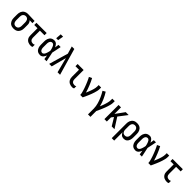

<svg xmlns="http://www.w3.org/2000/svg" viewBox="507 -2763 4985 4985"><g transform="rotate(45 3000.0 -270.0)"><path d="M246 8Q219 8 192.5 2.5Q166 -3 142.5 -16Q119 -29 101.5 -50Q84 -71 73 -95.5Q62 -120 58 -146.5Q54 -173 54 -200V-320Q54 -346 58 -371.5Q62 -397 72 -421Q82 -445 98.5 -465.5Q115 -486 137 -499.5Q159 -513 184 -520.5Q209 -528 235 -528H250L494 -520V-440L390 -444Q402 -432 411.5 -417.5Q421 -403 427.5 -387Q434 -371 436 -354Q438 -337 438 -320V-200Q438 -173 434 -146.5Q430 -120 419 -95.5Q408 -71 390.5 -50Q373 -29 349.5 -16Q326 -3 299.5 2.5Q273 8 246 8ZM246 -72Q261 -72 276.5 -76Q292 -80 304.5 -89Q317 -98 325.5 -111Q334 -124 339 -139Q344 -154 346 -169.5Q348 -185 348 -200V-320Q348 -342 344 -363.5Q340 -385 329 -404Q318 -423 299 -434.5Q280 -446 258 -448H243Q220 -448 199.5 -437Q179 -426 166 -407Q153 -388 148.5 -365.5Q144 -343 144 -320V-200Q144 -185 146 -169.5Q148 -154 153 -139Q158 -124 166.5 -111Q175 -98 187.5 -89Q200 -80 215.5 -76Q231 -72 246 -72Z M879 8Q853 8 827 3.5Q801 -1 777 -12Q753 -23 734 -41Q715 -59 702.5 -82Q690 -105 685.5 -131Q681 -157 681 -184V-440H562V-520H938V-440H770V-184Q770 -161 776.5 -139.5Q783 -118 798.5 -102Q814 -86 835.5 -79Q857 -72 879 -72Q893 -72 907.5 -76Q922 -80 934 -88V-8Q922 0 907.5 4Q893 8 879 8Z M1220 8Q1194 8 1169 2Q1144 -4 1122.5 -18.5Q1101 -33 1086 -54Q1071 -75 1062 -99Q1053 -123 1049.5 -148.5Q1046 -174 1046 -200V-320Q1046 -346 1049.5 -371.5Q1053 -397 1062 -421Q1071 -445 1086 -466Q1101 -487 1122.5 -501.5Q1144 -516 1169 -522Q1194 -528 1220 -528Q1244 -528 1266 -518Q1288 -508 1305 -491Q1322 -474 1334 -453Q1346 -432 1355 -410Q1359 -437 1363.5 -464.5Q1368 -492 1372 -520H1452Q1439 -456 1426 -391.5Q1413 -327 1399 -263Q1414 -198 1427 -132Q1440 -66 1454 0H1374Q1370 -29 1365 -57.5Q1360 -86 1356 -115Q1347 -93 1335 -71Q1323 -49 1306.5 -31Q1290 -13 1267 -2.5Q1244 8 1220 8ZM1220 -72Q1235 -72 1248 -79.5Q1261 -87 1271 -98Q1281 -109 1287.5 -122.5Q1294 -136 1299.5 -149.5Q1305 -163 1309.5 -177.5Q1314 -192 1317.5 -206Q1321 -220 1324.5 -234.5Q1328 -249 1330 -264Q1327 -282 1322.5 -301Q1318 -320 1312 -338Q1306 -356 1299 -374Q1292 -392 1282 -408.5Q1272 -425 1255.5 -436.5Q1239 -448 1220 -448Q1206 -448 1192 -443Q1178 -438 1168 -427.5Q1158 -417 1152 -404Q1146 -391 1142 -377Q1138 -363 1137 -348.5Q1136 -334 1136 -320V-200Q1136 -186 1137 -171.5Q1138 -157 1142 -143Q1146 -129 1152 -116Q1158 -103 1168 -92.5Q1178 -82 1192 -77Q1206 -72 1220 -72ZM1208 -600 1220 -755H1306L1279 -600Z M1550 0 1705 -530 1683 -604Q1674 -637 1664.5 -669.5Q1655 -702 1645 -735H1738L1769 -626L1950 0H1858L1751 -413L1642 0Z M2403 8Q2377 8 2351 3.5Q2325 -1 2301.5 -12Q2278 -23 2258.5 -41Q2239 -59 2227 -82Q2215 -105 2210 -131Q2205 -157 2205 -184V-440H2075V-520H2295V-184Q2295 -161 2301.5 -139.5Q2308 -118 2323 -102Q2338 -86 2359.5 -79Q2381 -72 2403 -72Q2418 -72 2432 -76Q2446 -80 2458 -88V-8Q2446 0 2432 4Q2418 8 2403 8Z M2690 0Q2690 -33 2682.5 -64.5Q2675 -96 2666 -127.5Q2657 -159 2646.5 -190Q2636 -221 2624.5 -251.5Q2613 -282 2601 -312.5Q2589 -343 2576 -372.5Q2563 -402 2549 -431.5Q2535 -461 2519 -490L2598 -528Q2623 -483 2644 -436.5Q2665 -390 2684.5 -342Q2704 -294 2721 -246Q2738 -198 2752 -148Q2764 -174 2774.5 -200Q2785 -226 2795 -252Q2805 -278 2814 -304.5Q2823 -331 2830.5 -358Q2838 -385 2843 -412.5Q2848 -440 2848 -468V-520H2938V-468Q2938 -427 2928.5 -386Q2919 -345 2906.5 -305.5Q2894 -266 2879.5 -227.5Q2865 -189 2848.5 -151Q2832 -113 2815 -75Q2798 -37 2780 0Z M3190 215V0Q3190 -43 3182.5 -86Q3175 -129 3163.5 -170.5Q3152 -212 3137 -252.5Q3122 -293 3104 -332.5Q3086 -372 3066 -410Q3046 -448 3023 -485L3098 -528Q3126 -485 3150 -439.5Q3174 -394 3194.5 -347Q3215 -300 3232 -251Q3249 -202 3260 -152Q3271 -178 3281 -203.5Q3291 -229 3300 -255Q3309 -281 3317 -307Q3325 -333 3332 -359.5Q3339 -386 3343.5 -413.5Q3348 -441 3348 -468V-520H3438V-468Q3438 -427 3428.5 -386Q3419 -345 3406.5 -305.5Q3394 -266 3379.5 -227.5Q3365 -189 3348.5 -151Q3332 -113 3315 -75Q3298 -37 3280 0V215Z M3846 0 3716 -215 3667 -152V0H3578V-520H3667V-279L3842 -520H3948L3767 -283L3948 0Z M4062 215V-320Q4062 -347 4066 -373.5Q4070 -400 4081 -424.5Q4092 -449 4109.5 -470Q4127 -491 4150.5 -504Q4174 -517 4200.5 -522.5Q4227 -528 4254 -528Q4281 -528 4307.5 -522.5Q4334 -517 4357.5 -504Q4381 -491 4398.5 -470Q4416 -449 4427 -424.5Q4438 -400 4442 -373.5Q4446 -347 4446 -320V-200Q4446 -176 4443.5 -151.5Q4441 -127 4433.5 -103.5Q4426 -80 4413.5 -59Q4401 -38 4382 -22Q4363 -6 4339.5 1Q4316 8 4291 8Q4268 8 4245 1.5Q4222 -5 4204 -19Q4186 -33 4173 -52.5Q4160 -72 4152 -94V215ZM4254 -72Q4269 -72 4284.5 -76Q4300 -80 4312.5 -89Q4325 -98 4333.5 -111Q4342 -124 4347 -139Q4352 -154 4354 -169.5Q4356 -185 4356 -200V-320Q4356 -335 4354 -350.5Q4352 -366 4347 -381Q4342 -396 4333.5 -409Q4325 -422 4312.5 -431Q4300 -440 4284.5 -444Q4269 -448 4254 -448Q4239 -448 4223.5 -444Q4208 -440 4195.5 -431Q4183 -422 4174.5 -409Q4166 -396 4161 -381Q4156 -366 4154 -350.5Q4152 -335 4152 -320V-200Q4152 -185 4154 -169.5Q4156 -154 4161 -139Q4166 -124 4174.5 -111Q4183 -98 4195.5 -89Q4208 -80 4223.5 -76Q4239 -72 4254 -72Z M4720 8Q4694 8 4669 2Q4644 -4 4622.5 -18.5Q4601 -33 4586 -54Q4571 -75 4562 -99Q4553 -123 4549.5 -148.5Q4546 -174 4546 -200V-320Q4546 -346 4549.5 -371.5Q4553 -397 4562 -421Q4571 -445 4586 -466Q4601 -487 4622.5 -501.5Q4644 -516 4669 -522Q4694 -528 4720 -528Q4744 -528 4766 -518Q4788 -508 4805 -491Q4822 -474 4834 -453Q4846 -432 4855 -410Q4859 -437 4863.5 -464.5Q4868 -492 4872 -520H4952Q4939 -456 4926 -391.5Q4913 -327 4899 -263Q4914 -198 4927 -132Q4940 -66 4954 0H4874Q4870 -29 4865 -57.5Q4860 -86 4856 -115Q4847 -93 4835 -71Q4823 -49 4806.5 -31Q4790 -13 4767 -2.5Q4744 8 4720 8ZM4720 -72Q4735 -72 4748 -79.5Q4761 -87 4771 -98Q4781 -109 4787.5 -122.5Q4794 -136 4799.5 -149.5Q4805 -163 4809.5 -177.5Q4814 -192 4817.5 -206Q4821 -220 4824.5 -234.5Q4828 -249 4830 -264Q4827 -282 4822.5 -301Q4818 -320 4812 -338Q4806 -356 4799 -374Q4792 -392 4782 -408.5Q4772 -425 4755.5 -436.5Q4739 -448 4720 -448Q4706 -448 4692 -443Q4678 -438 4668 -427.5Q4658 -417 4652 -404Q4646 -391 4642 -377Q4638 -363 4637 -348.5Q4636 -334 4636 -320V-200Q4636 -186 4637 -171.5Q4638 -157 4642 -143Q4646 -129 4652 -116Q4658 -103 4668 -92.5Q4678 -82 4692 -77Q4706 -72 4720 -72Z M5190 0Q5190 -33 5182.5 -64.5Q5175 -96 5166 -127.5Q5157 -159 5146.5 -190Q5136 -221 5124.5 -251.5Q5113 -282 5101 -312.5Q5089 -343 5076 -372.5Q5063 -402 5049 -431.5Q5035 -461 5019 -490L5098 -528Q5123 -483 5144 -436.5Q5165 -390 5184.5 -342Q5204 -294 5221 -246Q5238 -198 5252 -148Q5264 -174 5274.5 -200Q5285 -226 5295 -252Q5305 -278 5314 -304.5Q5323 -331 5330.5 -358Q5338 -385 5343 -412.5Q5348 -440 5348 -468V-520H5438V-468Q5438 -427 5428.5 -386Q5419 -345 5406.5 -305.5Q5394 -266 5379.5 -227.5Q5365 -189 5348.5 -151Q5332 -113 5315 -75Q5298 -37 5280 0Z M5879 8Q5853 8 5827 3.5Q5801 -1 5777 -12Q5753 -23 5734 -41Q5715 -59 5702.5 -82Q5690 -105 5685.5 -131Q5681 -157 5681 -184V-440H5562V-520H5938V-440H5770V-184Q5770 -161 5776.5 -139.5Q5783 -118 5798.5 -102Q5814 -86 5835.5 -79Q5857 -72 5879 -72Q5893 -72 5907.5 -76Q5922 -80 5934 -88V-8Q5922 0 5907.5 4Q5893 8 5879 8Z"/></g></svg>

Font: Iosevka Fixed Medium
Style: Regular
Weight: 500
Monospace: yes
Designer: Belleve Invis
Foundry: Belleve Invis
Version: Version 32.3.0